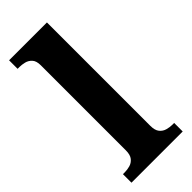

<svg xmlns="http://www.w3.org/2000/svg" viewBox="-245 -801 843 843"><g transform="rotate(-45 176.0 -380.0)"><path d="M17 0V-53H29Q44 -53 60.5 -57.5Q77 -62 88.5 -76Q100 -90 100 -118V-646Q100 -673 88 -686Q76 -699 59.5 -703Q43 -707 29 -707H17V-760H252V-118Q252 -90 263.5 -76Q275 -62 292 -57.5Q309 -53 323 -53H335V0Z"/></g></svg>

Font: Noto Serif Gujarati
Style: Regular
Weight: 400
Designer: Universal Thirst, Indian Type Foundry and the Monotype Design Team
Foundry: Monotype Imaging Inc.
Version: Version 2.102